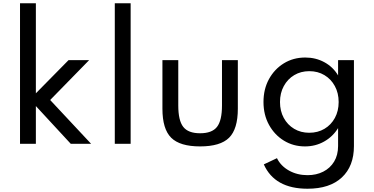

<svg xmlns="http://www.w3.org/2000/svg" viewBox="-20 -880 2288 1175"><path d="M102.5 0H199.5V-231L413 0H537.5L287 -268L525.5 -512H399.5L199.5 -309V-860H102.5Z M682.5 0H779.5V-860H682.5Z M1204.5 16Q1328.5 16 1382 -37.2Q1435.5 -90.5 1435.5 -214.5V-512H1338.5V-234.5Q1338.5 -142.5 1308 -103.5Q1277.5 -64.5 1204.5 -64.5Q1132 -64.5 1101.5 -103.5Q1071 -142.5 1071 -234.5V-512H974V-214.5Q974 -90.5 1027.5 -37.2Q1081 16 1204.5 16Z M1862 275Q1998 275 2072 206Q2146 137 2146 14V-512H2049V-418.5Q2018.5 -470 1965.5 -499Q1912.5 -528 1848.5 -528Q1775 -528 1717.2 -492.5Q1659.5 -457 1626 -395.8Q1592.5 -334.5 1592.5 -256Q1592.5 -177 1626.5 -115.5Q1660.5 -54 1718 -19Q1775.5 16 1846.5 16Q1910.5 16 1963.5 -13.8Q2016.5 -43.5 2049 -96V13.5Q2049 69 2024.8 109Q2000.5 149 1958.2 170.5Q1916 192 1862 192Q1799 192 1748.5 163.8Q1698 135.5 1675 88L1594.5 126Q1661 275 1862 275ZM1872.5 -67.5Q1820.5 -67.5 1780 -91.8Q1739.5 -116 1716.5 -158.5Q1693.5 -201 1693.5 -255.5Q1693.5 -310.5 1716.8 -353.2Q1740 -396 1780.5 -420.2Q1821 -444.5 1873 -444.5Q1925 -444.5 1965.5 -420.2Q2006 -396 2029.2 -353.2Q2052.5 -310.5 2052.5 -255.5Q2052.5 -201 2029.5 -158.5Q2006.5 -116 1965.8 -91.8Q1925 -67.5 1872.5 -67.5Z"/></svg>

Font: Spartan Medium
Style: Regular
Weight: 500
Designer: Matt Bailey, Mirko Velimirovic
Foundry: Matt Bailey
Version: Version 1.003; ttfautohint (v1.8.3)